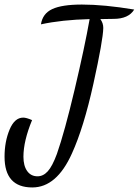

<svg xmlns="http://www.w3.org/2000/svg" viewBox="-38 -738 610 844"><path d="M-18 -49Q-18 -115 4 -168Q26 -221 64 -221Q78 -221 103 -210Q65 -118 65 -49Q65 -9 81.5 14Q98 37 127 37Q152 37 172 15Q192 -7 212 -61Q246 -158 290 -344Q334 -530 356 -654Q234 -651 142 -631Q149 -678 191.5 -698Q234 -718 322 -718Q420 -718 552 -696Q527 -655 461 -655Q449 -655 428 -654.5Q407 -654 403 -654Q416 -637 416 -615Q415 -562 372.5 -369.5Q330 -177 278 -63Q211 86 104 86Q-18 86 -18 -49Z"/></svg>

Font: TypoPRO Dancing Script
Style: Bold
Weight: 700
Designer: Pablo Impallari
Foundry: Pablo Impallari. www.impallari.com Igino Marini. www.ikern.com
Version: Version 1.002